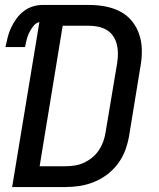

<svg xmlns="http://www.w3.org/2000/svg" viewBox="-20 -755 640 775"><path d="M29 0 139 -666Q124 -662 114 -649Q104 -636 97.5 -622.5Q91 -609 87.5 -594.5Q84 -580 81 -565H2Q6 -585 11 -604.5Q16 -624 24.5 -642.5Q33 -661 45.5 -678.5Q58 -696 74.5 -709Q91 -722 111 -728.5Q131 -735 150 -735H340Q373 -735 405 -729Q437 -723 465 -708.5Q493 -694 512.5 -670Q532 -646 542 -616Q552 -586 552.5 -553Q553 -520 547 -487L501 -206Q496 -177 485.5 -148.5Q475 -120 456.5 -95Q438 -70 413 -51Q388 -32 359.5 -20.5Q331 -9 302 -4.5Q273 0 244 0ZM140 -84H244Q263 -84 282 -87Q301 -90 318.5 -98Q336 -106 352 -119Q368 -132 379 -148.5Q390 -165 396.5 -183Q403 -201 406 -220L453 -501Q456 -520 456 -539Q456 -558 451.5 -576Q447 -594 437 -609Q427 -624 411.5 -633.5Q396 -643 377.5 -647Q359 -651 340 -651H233Z"/></svg>

Font: Iosevka Custom Medium
Style: Italic
Weight: 500
Italic angle: -9°
Designer: Belleve Invis
Foundry: Belleve Invis
Version: Version 27.0.1